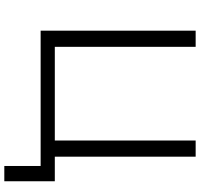

<svg xmlns="http://www.w3.org/2000/svg" viewBox="-38 -702 904 867"><g transform="rotate(90 413.5 -268.0)"><path d="M798 -64V164H729V0H118V-700H191V-64H614V-700H687V-64Z"/></g></svg>

Font: CMG Sans
Style: Regular
Weight: 400
Designer: Julieta Ulanovsky
Foundry: Julieta Ulanovsky
Version: Version 7.200